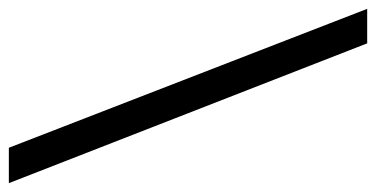

<svg xmlns="http://www.w3.org/2000/svg" viewBox="-234 -541 850 434"><g transform="rotate(90 191.0 -324.0)"><path d="M308 81 -6 -729H72L388 81Z"/></g></svg>

Font: Mona Sans ExtraLight
Style: Regular
Weight: 400
Version: Version 2.000